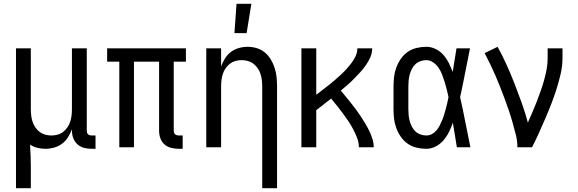

<svg xmlns="http://www.w3.org/2000/svg" viewBox="-20 -774 3040 1009"><path d="M64 215V-520H142V-200Q142 -183 144 -166.5Q146 -150 151 -134.5Q156 -119 165.5 -105Q175 -91 188 -81Q201 -71 217 -66.5Q233 -62 250 -62Q267 -62 283 -66.5Q299 -71 312 -81Q325 -91 334.5 -105Q344 -119 349 -134.5Q354 -150 356 -166.5Q358 -183 358 -200V-520H436V-87Q436 -82 437.5 -77Q439 -72 442.5 -68.5Q446 -65 451 -63.5Q456 -62 461 -62H482V8H461Q441 8 421.5 3Q402 -2 387 -15.5Q372 -29 365 -48Q358 -67 358 -87V-95Q350 -73 337.5 -53Q325 -33 306.5 -19Q288 -5 265 1.5Q242 8 219 8Q198 8 177 3Q156 -2 138 -14Q140 16 141 46.5Q142 77 142 107V215Z M940 8H919Q899 8 879 3Q859 -2 844 -15.5Q829 -29 822.5 -48Q816 -67 816 -87V-450H684V0H607V-450H543V-520H957V-450H893V-87Q893 -82 894.5 -77Q896 -72 900 -68.5Q904 -65 909 -63.5Q914 -62 919 -62H940Z M1358 215V-320Q1358 -337 1356 -353.5Q1354 -370 1349 -385.5Q1344 -401 1334.5 -415Q1325 -429 1312 -439Q1299 -449 1283 -453.5Q1267 -458 1250 -458Q1233 -458 1217 -453.5Q1201 -449 1188 -439Q1175 -429 1165.5 -415Q1156 -401 1151 -385.5Q1146 -370 1144 -353.5Q1142 -337 1142 -320V0H1064V-520H1142V-425Q1150 -447 1162.5 -467Q1175 -487 1193.5 -501Q1212 -515 1235 -521.5Q1258 -528 1281 -528Q1306 -528 1329.5 -521Q1353 -514 1372 -498Q1391 -482 1403.5 -461Q1416 -440 1423.5 -416.5Q1431 -393 1433.5 -368.5Q1436 -344 1436 -320V215ZM1212 -600 1223 -754H1301L1276 -600Z M1564 0V-520H1642V-276Q1658 -289 1675 -301.5Q1692 -314 1708 -327Q1724 -340 1740 -353.5Q1756 -367 1771.5 -381.5Q1787 -396 1801 -411.5Q1815 -427 1827.5 -443.5Q1840 -460 1849 -479.5Q1858 -499 1858 -520H1936Q1936 -496 1926.5 -474Q1917 -452 1903.5 -432.5Q1890 -413 1874 -395.5Q1858 -378 1841.5 -361Q1825 -344 1807 -328.5Q1789 -313 1771 -298Q1785 -281 1799 -264Q1813 -247 1826.5 -230Q1840 -213 1853 -195.5Q1866 -178 1878 -159.5Q1890 -141 1901 -122.5Q1912 -104 1921.5 -84Q1931 -64 1937.5 -43Q1944 -22 1944 0H1866Q1866 -25 1857 -48.5Q1848 -72 1836.5 -94Q1825 -116 1811 -137Q1797 -158 1782 -178Q1767 -198 1751.5 -217.5Q1736 -237 1720 -256Q1700 -240 1680.5 -225Q1661 -210 1642 -195V0Z M2220 8Q2195 8 2169.5 2Q2144 -4 2123 -18.5Q2102 -33 2087 -54.5Q2072 -76 2063 -100Q2054 -124 2051 -149Q2048 -174 2048 -200V-320Q2048 -346 2051 -371Q2054 -396 2063 -420Q2072 -444 2087 -465.5Q2102 -487 2123 -501.5Q2144 -516 2169.5 -522Q2195 -528 2220 -528Q2246 -528 2269.5 -516.5Q2293 -505 2310 -485.5Q2327 -466 2338.5 -443Q2350 -420 2359 -396Q2364 -427 2369 -458Q2374 -489 2379 -520H2450Q2437 -456 2424.5 -391.5Q2412 -327 2398 -263Q2413 -198 2425.5 -132Q2438 -66 2452 0H2381Q2376 -32 2370.5 -64Q2365 -96 2360 -128V-129Q2351 -104 2339.5 -80.5Q2328 -57 2311 -37Q2294 -17 2270 -4.5Q2246 8 2220 8ZM2220 -62Q2236 -62 2250 -69.5Q2264 -77 2274 -89Q2284 -101 2291 -115Q2298 -129 2304 -143.5Q2310 -158 2314.5 -173Q2319 -188 2323 -203Q2327 -218 2330.5 -233Q2334 -248 2337 -264Q2333 -283 2328 -303Q2323 -323 2317 -342.5Q2311 -362 2304 -380.5Q2297 -399 2286 -416Q2275 -433 2257.5 -445.5Q2240 -458 2220 -458Q2205 -458 2189.5 -452.5Q2174 -447 2163 -436.5Q2152 -426 2144.5 -411.5Q2137 -397 2133 -382Q2129 -367 2127.5 -351.5Q2126 -336 2126 -320V-200Q2126 -184 2127.5 -168.5Q2129 -153 2133 -138Q2137 -123 2144.5 -108.5Q2152 -94 2163 -83.5Q2174 -73 2189.5 -67.5Q2205 -62 2220 -62Z M2699 0Q2699 -33 2691 -65Q2683 -97 2674 -129Q2665 -161 2654.5 -192Q2644 -223 2632.5 -254Q2621 -285 2609 -315.5Q2597 -346 2584 -376Q2571 -406 2556.5 -436Q2542 -466 2527 -495L2595 -528Q2621 -481 2643 -432Q2665 -383 2684.5 -333Q2704 -283 2722 -232.5Q2740 -182 2754 -130Q2766 -157 2778 -184.5Q2790 -212 2800.5 -239.5Q2811 -267 2821 -295Q2831 -323 2839 -351.5Q2847 -380 2852.5 -409Q2858 -438 2858 -468V-520H2936V-468Q2936 -427 2926.5 -386Q2917 -345 2904.5 -305.5Q2892 -266 2877 -227.5Q2862 -189 2845.5 -151Q2829 -113 2812 -75Q2795 -37 2776 0Z"/></svg>

Font: Iosevka Term Curly
Style: Regular
Weight: 400
Designer: Belleve Invis
Foundry: Belleve Invis
Version: Version 32.3.0